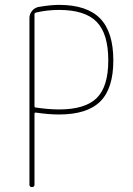

<svg xmlns="http://www.w3.org/2000/svg" viewBox="-20 -760 540 780"><path d="M120.1 -702.1V-329.1Q120.1 -323.2 125 -323.2Q177.7 -315.4 219.7 -315.4Q326.2 -315.4 373 -361.8Q419.9 -408.2 419.9 -514.6Q419.9 -623 372.6 -671.4Q325.2 -719.7 219.7 -719.7Q171.9 -719.7 126 -709Q120.1 -707 120.1 -702.1ZM99.6 -9.8V-686.5Q99.6 -702.1 109.4 -714.8Q119.1 -727.5 134.8 -731.4Q184.6 -740.2 219.7 -740.2Q333 -740.2 386.7 -685.1Q440.4 -629.9 440.4 -514.6Q440.4 -400.4 387.2 -347.7Q334 -294.9 219.7 -294.9Q177.7 -294.9 125 -302.7Q120.1 -302.7 120.1 -297.9V-9.8Q120.1 0 109.9 0Q99.6 0 99.6 -9.8Z"/></svg>

Font: Rounded-X Mgen+ 1m thin
Style: Regular
Weight: 100
Designer: [Source Han Sans]
Ryoko NISHIZUKA  (kana & ideographs); Paul D. Hunt (Latin, Greek & Cyrillic); Wenlong ZHANG  (bopomofo
Version: Version 1.059.20150602